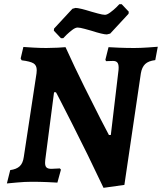

<svg xmlns="http://www.w3.org/2000/svg" viewBox="-20 -871 776 920"><path d="M548 -536Q550 -559 544 -569Q538 -579 522 -579L488 -578L485 -585L500 -645Q513 -644 549.5 -642.5Q586 -641 623 -641Q652 -641 688.5 -643.5Q725 -646 736 -647L724 -583Q691 -579 675.5 -564Q660 -549 655 -520L576 15L476 29Q401 -130 324.5 -280.5Q248 -431 248 -429H239L197 -106Q196 -100 196 -91Q196 -75 203 -68.5Q210 -62 226 -62L267 -64L272 -58L255 4Q242 3 205.5 1.5Q169 0 132 0Q99 0 61.5 3.5Q24 7 13 8L29 -56Q59 -60 74.5 -74.5Q90 -89 94 -119L155 -520Q156 -526 156 -535Q156 -558 140.5 -567.5Q125 -577 84 -582Q83 -584 81.5 -586Q80 -588 79 -591L92 -646Q103 -645 138 -643Q173 -641 202 -641Q228 -641 256.5 -642.5Q285 -644 294 -645Q338 -548 384.5 -454.5Q431 -361 462 -300.5Q493 -240 502 -224H511ZM238 -724 239 -734 327 -829 342 -833Q360 -833 418 -815Q425 -813 448.5 -806.5Q472 -800 483 -800Q493 -800 508.5 -811.5Q524 -823 536.5 -835Q549 -847 552 -851H563L597 -815L596 -805L508 -710L492 -706Q473 -706 417 -724Q410 -726 386.5 -732.5Q363 -739 352 -739Q341 -739 326 -727.5Q311 -716 298.5 -704Q286 -692 283 -688H272Z"/></svg>

Font: Alegreya
Style: Bold Italic
Weight: 700
Italic angle: -7°
Designer: Juan Pablo del Peral
Foundry: Huerta Tipografica
Version: Version 2.007; ttfautohint (v1.6)